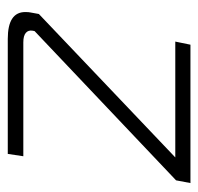

<svg xmlns="http://www.w3.org/2000/svg" viewBox="-28 -482 510 494"><g transform="rotate(90 227.0 -235.0)"><path d="M59 -64Q57 -53 64.5 -46.5Q72 -40 89 -40H382L376 0H80Q11 0 11 -45Q11 -54 12 -58L16 -80L385 -431H87L95 -470H451L444 -433L60 -69Z"/></g></svg>

Font: KoHo Light
Style: Italic
Weight: 300
Italic angle: -10°
Version: Version 1.000; ttfautohint (v1.6)